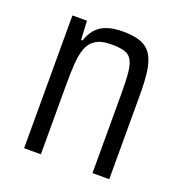

<svg xmlns="http://www.w3.org/2000/svg" viewBox="-101 -606 655 693"><g transform="rotate(20 227.0 -259.0)"><path d="M64.8 0V-510H120.6L124.6 -437.4H129.7Q138.3 -463.4 153.6 -481.3Q168.8 -499.2 194.2 -508.6Q219.6 -518 257.6 -518Q301.3 -518 328 -507Q354.6 -495.9 368.5 -472.1Q382.4 -448.4 387.2 -411.5Q391.9 -374.5 391.9 -322.7V0H327.5V-302.5Q327.5 -354.7 324.4 -385.8Q321.2 -416.8 311.6 -432.9Q302.1 -449 283.1 -454.5Q264.2 -459.9 232.7 -459.9Q194.5 -459.9 173.2 -446.2Q151.8 -432.4 142.7 -407.1Q133.6 -381.7 131.4 -345.8Q129.2 -309.9 129.2 -265.1V0Z"/></g></svg>

Font: Saira Thin Condensed
Style: Regular
Weight: 100
Width: 3
Version: Version 1.101